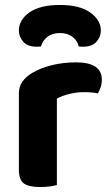

<svg xmlns="http://www.w3.org/2000/svg" viewBox="-20 -746 445 773"><path d="M209 -1Q199 2 181 4.5Q163 7 141 7Q96 7 76 -7.5Q56 -22 56 -64V-369Q56 -397 70 -417Q84 -437 109 -452Q142 -472 188.5 -483.5Q235 -495 286 -495Q390 -495 390 -425Q390 -408 385 -394Q380 -380 374 -370Q351 -375 318 -375Q289 -375 260 -368Q231 -361 209 -349ZM221 -613Q190 -613 170.5 -597.5Q151 -582 145 -559Q140 -558 136 -558Q132 -558 127 -558Q91 -558 73.5 -578Q56 -598 56 -623Q56 -666 98.5 -696Q141 -726 221 -726Q301 -726 343.5 -695.5Q386 -665 386 -623Q386 -598 368.5 -578Q351 -558 315 -558Q310 -558 306 -558Q302 -558 297 -559Q292 -582 272 -597.5Q252 -613 221 -613Z"/></svg>

Font: Baloo Thambi 2
Style: Bold
Weight: 700
Designer: Aadarsh Rajan and Ek Type
Foundry: Ek Type
Version: Version 1.640;hotconv 1.0.111;makeotfexe 2.5.65597; ttfautoh